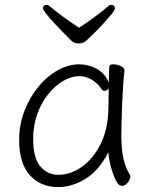

<svg xmlns="http://www.w3.org/2000/svg" viewBox="-20 -746 615 782"><path d="M302 -633Q267 -656 237 -678Q207 -700 182 -721Q177 -726 170 -726Q155 -726 155 -712Q155 -706 169.5 -688Q184 -670 204.5 -648Q225 -626 244 -607Q263 -588 272 -579Q283 -569 301 -569Q320 -569 332 -581Q343 -591 362 -609.5Q381 -628 400.5 -649.5Q420 -671 434 -688Q448 -705 448 -712Q448 -726 433 -726Q426 -726 421 -721Q371 -678 302 -633ZM487 -457V-459Q487 -470 471.5 -477Q456 -484 442 -484Q425 -484 425 -475Q425 -468 424.5 -450.5Q424 -433 423 -410Q407 -448 373.5 -466Q340 -484 303 -484Q259 -484 215.5 -460Q172 -436 136.5 -393Q101 -350 79.5 -294Q58 -238 58 -175Q58 -81 101.5 -32.5Q145 16 217 16Q274 16 329.5 -18.5Q385 -53 421 -126Q422 -109 427 -86Q432 -63 439.5 -40.5Q447 -18 456.5 -3.5Q466 11 476 11Q490 11 500.5 -2.5Q511 -16 511 -27Q511 -30 509 -34Q492 -61 484.5 -93Q477 -125 475.5 -152.5Q474 -180 474 -193Q474 -211 475 -246Q476 -281 477.5 -321.5Q479 -362 481.5 -398.5Q484 -435 487 -457ZM423 -386Q422 -361 422 -333.5Q422 -306 421 -291Q418 -214 388 -156Q358 -98 312.5 -66Q267 -34 217 -34Q173 -34 144 -68.5Q115 -103 115 -180Q115 -234 131.5 -280.5Q148 -327 176 -362Q204 -397 237.5 -416.5Q271 -436 304 -436Q327 -436 352 -422.5Q377 -409 396 -380Q399 -376 405 -376Q410 -376 415.5 -379Q421 -382 423 -386Z"/></svg>

Font: Klee One
Style: Regular
Weight: 400
Designer: Fontworks Inc.
Foundry: Fontworks Inc.
Version: Version 1.100